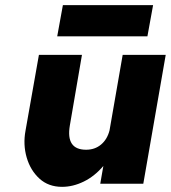

<svg xmlns="http://www.w3.org/2000/svg" viewBox="-20 -713 663 745"><path d="M224 -693H574L552 -572H202ZM251 -226Q235 -132 314 -132Q348 -132 372 -152Q396 -172 405 -207L456 -500H623L536 0H369L381 -69Q347 -29 305 -8.5Q263 12 221 12Q168 12 133 -20Q98 -52 83.5 -102Q69 -152 79 -206L131 -500H298Z"/></svg>

Font: Overused Grotesk ExtraBold
Style: Italic
Weight: 800
Italic angle: -10°
Version: Version 0.003